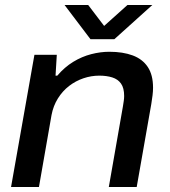

<svg xmlns="http://www.w3.org/2000/svg" viewBox="-20 -744 676 764"><path d="M24 0 117 -526H206L201 -443H208Q237 -477 271.5 -498Q306 -519 343 -528.5Q380 -538 415 -538Q469 -538 508 -523.5Q547 -509 568 -477.5Q589 -446 589 -395Q589 -381 587 -364.5Q585 -348 582 -330L524 0H413L469 -320Q471 -332 472.5 -342.5Q474 -353 474 -362Q474 -394 461.5 -411.5Q449 -429 426.5 -436Q404 -443 375 -443Q343 -443 312 -432.5Q281 -422 255 -402Q229 -382 210.5 -352.5Q192 -323 185 -286L135 0ZM586 -724 435 -588H340L237 -724H331L411 -619H370L487 -724Z"/></svg>

Font: Archivo SemiExpanded Medium
Style: Italic
Weight: 500
Width: 6
Italic angle: -10°
Designer: Hector Gatti
Foundry: Omnibus-Type
Version: Version 2.001